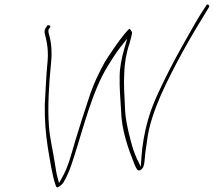

<svg xmlns="http://www.w3.org/2000/svg" viewBox="-20 -720 931 836"><path d="M176 -570C186 -531 192 -495 186 -440C181 -386 178 -320 175 -263C174 -197 179 -137 188 -79C198 -21 207 44 223 89C225 94 228 96 228 96C235 96 249 85 256 75C275 43 286 14 300 -30C343 -162 381 -322 449 -432C467 -461 483 -487 503 -513L534 -552L521 -507C509 -466 501 -423 501 -387C500 -336 504 -292 507 -242C509 -153 538 -74 565 -6C573 13 579 27 590 21C606 13 608 -1 611 -36C612 -54 616 -77 620 -105C628 -175 654 -244 680 -305C738 -434 812 -563 881 -674L890 -689C895 -697 883 -705 878 -697V-696L867 -679C861 -670 848 -651 831 -621C795 -557 754 -487 720 -420C687 -354 646 -275 625 -200C608 -141 599 -83 596 -37L593 6L576 -29C565 -53 557 -77 549 -108C538 -149 525 -204 524 -255C522 -304 518 -350 521 -402C522 -440 529 -488 544 -531C549 -550 554 -567 555 -577V-578C555 -581 547 -594 544 -595C540 -593 529 -580 522 -572C493 -536 465 -495 437 -451C412 -406 385 -351 366 -290L335 -195C326 -164 316 -135 308 -108C291 -50 277 7 250 54L237 77L231 55C226 37 223 18 219 -8C212 -58 197 -114 193 -172C187 -252 193 -354 202 -443C208 -499 203 -540 191 -578L192 -580C191 -582 190 -583 191 -589V-591L198 -601C204 -611 186 -612 185 -608V-607C176 -595 171 -586 176 -570ZM622 -111Z"/></svg>

Font: Stray Cat
Style: ExLtObl
Weight: 200
Version: Version 1.0